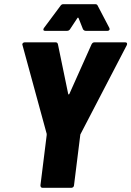

<svg xmlns="http://www.w3.org/2000/svg" viewBox="-20 -903 630 921"><path d="M174 -14 204 -255V-261L88 -686L87 -690Q87 -694 90.5 -697Q94 -700 99 -700H247Q256 -700 258 -690L307 -453Q307 -450 309.5 -450Q312 -450 313 -453L419 -690Q424 -700 433 -700H581Q587 -700 589 -696Q591 -692 588 -686L367 -261Q365 -258 365 -255L335 -14Q335 -9 331 -5.5Q327 -2 322 -2H185Q174 -2 174 -14ZM188 -761Q188 -765 191 -769L270 -875Q275 -883 284 -883H437Q446 -883 449 -875L504 -770Q506 -766 506 -764Q506 -760 503 -757.5Q500 -755 496 -755H392Q383 -755 378 -763L357 -816Q354 -821 351 -816L316 -763Q311 -755 301 -755H197Q188 -755 188 -761Z"/></svg>

Font: Barlow Semi Condensed ExtraBold
Style: Italic
Weight: 800
Width: 4
Italic angle: -7°
Designer: Jeremy Tribby
Foundry: Tribby Type
Version: Version 1.408